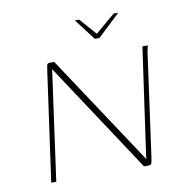

<svg xmlns="http://www.w3.org/2000/svg" viewBox="-71 -675 740 746"><g transform="rotate(-10 299.0 -302.5)"><path d="M272 -605H289L347 -539L425 -605H443L354 -521H336ZM72 0 132 -428Q134 -443 135.5 -450Q137 -457 140 -458.5Q143 -460 151 -460H165L452 -26L453 -37L513 -460H535Q534 -459 533 -455Q532 -451 531 -446.5Q530 -442 529 -437L473 -32Q470 -10 467.5 -5Q465 0 453 0H438L152 -434L151 -426L92 0Z"/></g></svg>

Font: Genos Thin
Style: Italic
Weight: 100
Italic angle: -8°
Designer: Robert E. Leuschke
Foundry: Robert E. Leuschke
Version: Version 1.010